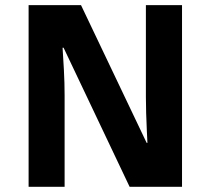

<svg xmlns="http://www.w3.org/2000/svg" viewBox="-20 -717 809 737"><path d="M678.7 -697.3V0H477.5L224.1 -533.7H220.2Q222.7 -499.5 225.3 -448.2Q228 -397 228 -351.1V0H89.8V-697.3H291L543 -168.5H545.9Q544.9 -188 543.5 -218.8Q542 -249.5 541 -283.2Q540 -316.9 540 -344.7V-697.3Z"/></svg>

Font: Lunasima
Style: Bold
Weight: 700
Designer: The DocRepair Project, Monotype Design Team
Foundry: Google
Version: Version 2.009